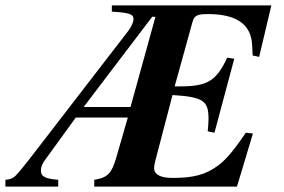

<svg xmlns="http://www.w3.org/2000/svg" viewBox="-84 -689 1048 709"><path d="M918 -669H329V-646C394 -642 409 -637 409 -618C409 -607 401 -590 389 -574L25 -102C-14 -52 -29 -36 -34 -34C-42 -29 -47 -27 -64 -25V0H131V-25C83 -29 67 -37 67 -59C67 -71 72 -85 82 -98L196 -255H388L345 -106C329 -52 316 -33 264 -25V0H791L850 -196L824 -199C789 -149 759 -106 723 -79C677 -44 631 -32 553 -32C511 -32 485 -43 485 -69C485 -75 487 -85 490 -97L553 -338C668 -331 686 -316 686 -250C686 -239 685 -220 683 -204L708 -199L781 -472L755 -476C715 -390 682 -370 580 -370H561L626 -605C633 -632 643 -637 685 -637C789 -637 843 -599 847 -524L849 -484L873 -479ZM490 -627 398 -294H225L478 -627Z"/></svg>

Font: STIXGeneral
Style: Bold Italic
Weight: 700
Italic angle: -16.33°
Designer: MicroPress Inc., with final additions and corrections provided by Coen Hoffman, Elsevier (retired)
Version: Version 1.1.0